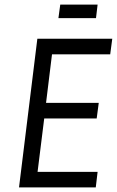

<svg xmlns="http://www.w3.org/2000/svg" viewBox="-20 -818 510 838"><path d="M398 0 406 -68H144L173 -301H402L411 -369H181L207 -581H461L470 -649H143L63 0ZM399 -739 406 -798H243L235 -739Z"/></svg>

Font: Gamestation Condensed
Style: Italic
Weight: 400
Width: 3
Designer: Jonas Hecksher
Foundry: Jonas Hecksher, Playtypeª, e-types AS
Version: Version 1.003